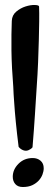

<svg xmlns="http://www.w3.org/2000/svg" viewBox="-20 -666 210 770"><path d="M37.1 -252Q34.2 -289.1 33.2 -318.4Q30.3 -354.5 28.3 -391.6Q26.4 -428.7 25.9 -462.9Q25.4 -497.1 25.9 -527.8Q26.4 -558.6 27.3 -582Q28.3 -605.5 45.4 -619.6Q62.5 -633.8 82.5 -640.1Q102.5 -646.5 119.6 -646Q136.7 -645.5 136.7 -639.6Q137.7 -616.2 137.2 -578.6Q136.7 -541 135.7 -504.9Q134.8 -462.9 132.8 -417Q130.9 -369.1 127 -314.5Q124 -267.6 120.1 -206.1Q116.2 -144.5 110.4 -75.2Q106.4 -70.3 102.1 -67.9Q97.7 -65.4 93.8 -63.5Q88.9 -61.5 84 -61.5Q78.1 -61.5 73.2 -63.5Q62.5 -67.4 54.7 -77.1Q47.9 -130.9 43.5 -175.8Q39.1 -220.7 37.1 -252ZM155.3 8.8Q155.3 20.5 150.4 33.7Q145.5 46.9 135.3 58.1Q125 69.3 109.4 76.7Q93.8 84 71.3 84Q51.8 84 41.5 72.3Q31.2 60.5 31.2 43Q31.2 13.7 54.2 -9.3Q77.1 -32.2 111.3 -32.2Q129.9 -32.2 142.6 -21.5Q155.3 -10.7 155.3 8.8Z"/></svg>

Font: BKP Parklife Text
Style: Regular
Weight: 400
Designer: Font Diner, Inc.; LA MECHKY PLUS GmbH
Foundry: Font Diner, Inc.; LA MECHKY PLUS GmbH
Version: Version 1.007